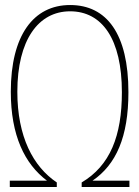

<svg xmlns="http://www.w3.org/2000/svg" viewBox="-20 -744 554 764"><path d="M19 0H206V-18C112 -81 49 -200 49 -379C49 -584 132 -699 259 -699C386 -699 465 -589 465 -377C465 -203 418 -85 305 -18V0H495V-25H348C442 -89 491 -199 491 -377C491 -609 405 -724 259 -724C113 -724 23 -603 23 -379C23 -205 78 -92 167 -25H19Z"/></svg>

Font: Noto Sans Condensed Thin
Style: Regular
Weight: 100
Width: 3
Designer: Monotype Design Team
Foundry: Monotype Imaging Inc.
Version: Version 2.013